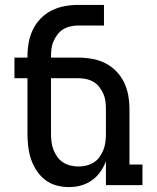

<svg xmlns="http://www.w3.org/2000/svg" viewBox="-20 -755 640 783"><path d="M261 8Q235 8 209.5 1Q184 -6 163.5 -22Q143 -38 128.5 -60.5Q114 -83 106 -107.5Q98 -132 95 -158Q92 -184 92 -210V-436H39V-520H92V-525Q92 -553 97 -581Q102 -609 114 -634Q126 -659 146 -679.5Q166 -700 191 -712.5Q216 -725 244 -730Q272 -735 300 -735H404V-651H300Q284 -651 268 -647.5Q252 -644 238.5 -636Q225 -628 215 -615Q205 -602 198.5 -587.5Q192 -573 190 -557Q188 -541 188 -525V-520H300Q328 -520 356 -515Q384 -510 409 -497.5Q434 -485 454 -464.5Q474 -444 486 -419Q498 -394 503 -366Q508 -338 508 -310V-84H561V0H412V-98Q404 -75 389.5 -54.5Q375 -34 354.5 -19.5Q334 -5 310 1.5Q286 8 261 8ZM300 -76Q317 -76 333 -80Q349 -84 363 -93Q377 -102 386.5 -115.5Q396 -129 402 -144.5Q408 -160 410 -176.5Q412 -193 412 -210V-310Q412 -326 410 -342Q408 -358 401.5 -372.5Q395 -387 385 -400Q375 -413 361.5 -421Q348 -429 332 -432.5Q316 -436 300 -436H188V-210Q188 -193 190 -176.5Q192 -160 198 -144.5Q204 -129 213.5 -115.5Q223 -102 237 -93Q251 -84 267 -80Q283 -76 300 -76Z"/></svg>

Font: Iosevka HT Medium Extended
Style: Regular
Weight: 500
Width: 7
Monospace: yes
Designer: Belleve Invis
Foundry: Belleve Invis
Version: Version 32.3.0; ttfautohint (v1.8.4)